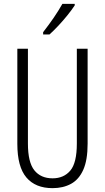

<svg xmlns="http://www.w3.org/2000/svg" viewBox="-20 -967 544 997"><path d="M435 -221Q435 -136 412.5 -85.5Q390 -35 349 -12.5Q308 10 253 10Q164 10 117 -45.5Q70 -101 70 -220V-714H125V-222Q125 -124 158.5 -82.5Q192 -41 253 -41Q311 -41 345 -81Q379 -121 379 -222V-714H435ZM368 -939Q353 -916 330 -887.5Q307 -859 282 -832.5Q257 -806 237 -788H204V-800Q235 -840 259 -875Q283 -910 304 -947H368Z"/></svg>

Font: Noto Sans Ethiopic ExtraCondensed Light
Style: Regular
Weight: 300
Width: 2
Designer: Monotype Design Team
Foundry: Monotype Imaging Inc.
Version: Version 2.102; ttfautohint (v1.8.4.7-5d5b)